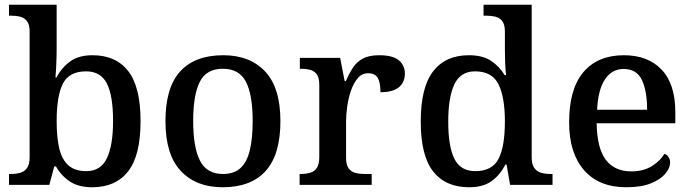

<svg xmlns="http://www.w3.org/2000/svg" viewBox="-20 -780 2916 810"><path d="M369 10Q311 10 274.5 -14.5Q238 -39 216 -78H209L188 0H18V-46H25Q47 -46 65 -51Q83 -56 94 -71Q105 -86 105 -117V-647Q105 -676 94 -690.5Q83 -705 65 -709.5Q47 -714 25 -714H18V-760H219V-580Q219 -563 218.5 -537.5Q218 -512 216.5 -488.5Q215 -465 214 -453H218Q241 -496 277 -521.5Q313 -547 370 -547Q469 -547 521 -480Q573 -413 573 -269Q573 -124 520.5 -57Q468 10 369 10ZM344 -58Q405 -58 431 -112.5Q457 -167 457 -270Q457 -376 431 -427.5Q405 -479 343 -479Q272 -479 245.5 -427.5Q219 -376 219 -269Q219 -201 230 -154Q241 -107 268.5 -82.5Q296 -58 344 -58Z M919 10Q807 10 742.5 -59Q678 -128 678 -269Q678 -410 740 -478.5Q802 -547 922 -547Q1034 -547 1098.5 -478.5Q1163 -410 1163 -269Q1163 -128 1101 -59Q1039 10 919 10ZM921 -46Q967 -46 994.5 -71Q1022 -96 1034 -146.5Q1046 -197 1046 -269Q1046 -380 1017.5 -435Q989 -490 920 -490Q851 -490 823 -435Q795 -380 795 -269Q795 -159 823.5 -102.5Q852 -46 921 -46Z M1244 0V-46H1247Q1270 -46 1288 -51Q1306 -56 1316.5 -71.5Q1327 -87 1327 -118V-422Q1327 -452 1316.5 -466.5Q1306 -481 1288 -485.5Q1270 -490 1248 -490H1245V-536H1415L1434 -438H1439Q1453 -470 1469 -494.5Q1485 -519 1511 -533Q1537 -547 1580 -547Q1636 -547 1662 -526Q1688 -505 1688 -469Q1688 -433 1663 -412Q1638 -391 1585 -391Q1585 -432 1573.5 -451.5Q1562 -471 1533 -471Q1507 -471 1489.5 -450.5Q1472 -430 1461 -398.5Q1450 -367 1445 -332Q1440 -297 1440 -268V-113Q1440 -84 1451 -69.5Q1462 -55 1479.5 -50.5Q1497 -46 1518 -46H1548V0Z M1959 10Q1860 10 1807.5 -56.5Q1755 -123 1755 -267Q1755 -412 1807.5 -479.5Q1860 -547 1958 -547Q2016 -547 2051.5 -523.5Q2087 -500 2109 -463H2115Q2112 -487 2111 -517.5Q2110 -548 2110 -573V-648Q2110 -677 2098.5 -691.5Q2087 -706 2068.5 -710Q2050 -714 2028 -714H2020V-760H2223V-116Q2223 -87 2234 -71.5Q2245 -56 2263 -51Q2281 -46 2303 -46H2311V0H2132L2117 -86H2112Q2090 -42 2054 -16Q2018 10 1959 10ZM1985 -58Q2056 -58 2083 -109.5Q2110 -161 2110 -268Q2110 -370 2083 -424.5Q2056 -479 1984 -479Q1923 -479 1897 -424.5Q1871 -370 1871 -267Q1871 -162 1897 -110Q1923 -58 1985 -58Z M2622 10Q2507 10 2444 -62Q2381 -134 2381 -264Q2381 -405 2441.5 -476Q2502 -547 2612 -547Q2713 -547 2771 -486.5Q2829 -426 2829 -307V-260H2497Q2499 -154 2536 -105.5Q2573 -57 2643 -57Q2695 -57 2730.5 -79.5Q2766 -102 2783 -131Q2793 -128 2800 -118Q2807 -108 2807 -94Q2807 -72 2787.5 -48Q2768 -24 2727 -7Q2686 10 2622 10ZM2710 -317Q2710 -396 2688 -442.5Q2666 -489 2611 -489Q2561 -489 2532 -445Q2503 -401 2499 -317Z"/></svg>

Font: Noto Rashi Hebrew Medium
Style: Regular
Weight: 500
Version: Version 1.006